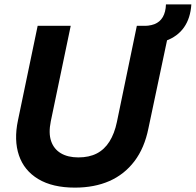

<svg xmlns="http://www.w3.org/2000/svg" viewBox="-20 -847 894 877"><path d="M322 10Q220 10 155 -29Q90 -68 66.5 -137.5Q43 -207 62 -297L152 -729H303L212 -293Q201 -239 213.5 -202.5Q226 -166 258 -147Q290 -128 338 -128Q387 -128 422 -146Q457 -164 480 -200.5Q503 -237 514 -290L605 -729H757L658 -261Q640 -171 594 -110.5Q548 -50 479.5 -20Q411 10 322 10ZM606 -646 622 -729Q660 -727 685 -736.5Q710 -746 723.5 -769Q737 -792 738 -827H854Q850 -764 820.5 -722Q791 -680 737 -660.5Q683 -641 606 -646Z"/></svg>

Font: Mona Sans ExtraLight
Style: Bold Italic
Weight: 700
Italic angle: -11.6951°
Version: Version 2.000